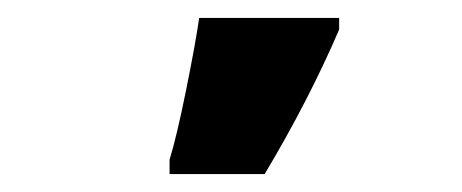

<svg xmlns="http://www.w3.org/2000/svg" viewBox="-20 -800 515 214"><path d="M275 -606Q324 -688 358 -767V-780H202Q198 -752 187.5 -700Q177 -648 169 -622V-606Z"/></svg>

Font: Noto Sans UI SemiCondensed Black
Style: Regular
Weight: 900
Width: 4
Designer: Monotype Design Team
Foundry: Monotype Imaging Inc.
Version: 1.001